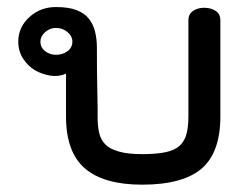

<svg xmlns="http://www.w3.org/2000/svg" viewBox="-20 -508 691 534"><path d="M592.9 -184.3Q592.9 -83.8 540.7 -39.1Q488.4 5.6 375.3 5.6Q268.7 5.6 216.2 -39.6Q163.6 -84.8 163.6 -184.3V-303Q142.9 -293.9 119.7 -297.7Q96.5 -301.5 77.3 -312.6Q58.1 -323.7 44.4 -344.7Q30.8 -365.7 30.8 -392.4Q30.8 -432.3 61.6 -460.4Q92.4 -488.4 135.4 -488.4Q171.2 -488.4 193.2 -479.8Q215.2 -471.2 227.3 -455.8Q239.4 -440.4 244.4 -419.7Q249.5 -399 249.5 -375.8Q249.5 -304 250.5 -265.9Q251.5 -227.8 251.5 -208.6V-181.3Q251.5 -157.1 255.8 -138.4Q260.1 -119.7 272.5 -106.8Q284.8 -93.9 310.1 -86.6Q335.4 -79.3 375.3 -79.3Q415.2 -79.3 440.9 -84.8Q466.7 -90.4 480.1 -103Q493.4 -115.7 498.7 -135.4Q504 -155.1 504 -184.3V-451.5Q504 -469.2 517.2 -477.8Q530.3 -486.4 547.5 -486.4Q566.7 -486.4 579.8 -477.8Q592.9 -469.2 592.9 -451.5ZM181.3 -392.4Q181.3 -407.1 167.9 -418.7Q154.5 -430.3 135.4 -430.3Q118.7 -430.3 105.6 -418.7Q92.4 -407.1 92.4 -392.4Q92.4 -375.8 105.6 -365.7Q118.7 -355.6 135.4 -355.6Q154.5 -355.6 167.9 -365.7Q181.3 -375.8 181.3 -392.4Z"/></svg>

Font: Myanmar KatKuu
Style: Regular
Weight: 400
Designer: Khon Soe Zaw Thu
Foundry: MPUA
Version: Version 1.00 September 13, 2016, initial release